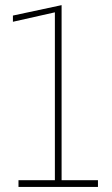

<svg xmlns="http://www.w3.org/2000/svg" viewBox="-20 -735 441 755"><path d="M52.7 0V-26.4H195.8V-686.5L30.8 -649.4V-673.8L222.2 -714.8V-26.4H365.2V0Z"/></svg>

Font: Roboto Slab LO Thin
Style: Regular
Weight: 250
Designer: Google
Version: Version 2.00;September 28, 2018;FontCreator 11.5.0.2427 64-b